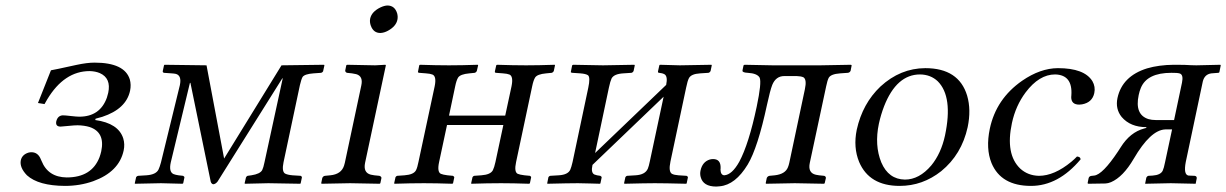

<svg xmlns="http://www.w3.org/2000/svg" viewBox="-20 -667 4464 699"><path d="M55.7 -83Q60.1 -104 83.5 -111.3Q89.4 -112.8 94.2 -112.8Q118.7 -112.8 128.9 -86.4Q129.9 -83.5 131.3 -81.1Q154.8 -22 222.7 -21Q314 -21 342.3 -94.7Q346.2 -105.5 348.6 -116.2Q363.3 -185.5 306.2 -204.6Q287.1 -210.4 262.7 -210.9Q250.5 -210.9 228 -208.5Q209 -206.5 200.7 -206.1Q182.1 -206.1 184.6 -223.6Q185.1 -225.1 185.1 -226.1Q190.4 -246.1 208.5 -247.1Q217.3 -247.1 238.3 -244.6Q259.3 -242.2 268.6 -242.2Q344.2 -242.2 369.1 -311.5Q372.1 -320.3 374 -329.1Q385.3 -382.3 343.3 -400.9Q327.1 -407.7 306.6 -408.2Q213.9 -408.2 151.9 -305.2Q146.5 -296.4 142.1 -288.1L118.2 -292L165.5 -411.1Q173.8 -412.1 258.3 -430.7Q296.9 -439 324.2 -439Q433.6 -439 452.6 -377.9Q458 -358.4 453.6 -336.9Q439.5 -270.5 352.5 -241.7Q339.8 -237.8 328.1 -234.9L326.7 -230Q411.1 -218.3 428.7 -163.1Q435.1 -142.1 430.2 -119.1Q413.6 -41.5 319.3 -7.3Q271 9.8 216.8 9.8Q120.1 9.3 78.1 -28.8Q50.8 -57.1 55.7 -83Z M578.6 -431.2 731.9 -429.2 795.9 -89.8 1004.9 -429.2 1159.7 -431.2 1161.1 -429.2 1156.2 -407.2Q1153.8 -403.3 1149.4 -401.9L1121.1 -399.9Q1088.9 -397.5 1081.5 -386.7Q1076.7 -377.9 1071.8 -356.9L1012.2 -76.2Q1005.4 -43 1017.6 -35.2Q1026.9 -30.3 1044.9 -28.8L1074.7 -26.9Q1079.1 -24.9 1079.1 -21L1074.7 0L1073.2 2Q1072.3 2 957 0L871.6 2L870.6 0L875.5 -21Q877.9 -25.9 881.3 -26.9L895 -28.8Q927.2 -33.7 934.6 -47.9Q939 -56.6 942.9 -76.2L1009.3 -381.8H1007.8L772 -5.9Q764.6 3.4 755.9 3.9Q749.5 2 747.1 -5.9L673.3 -365.2H671.4L601.6 -75.2Q594.2 -41 611.8 -33.2Q619.1 -30.3 629.9 -28.8L646.5 -26.9Q651.4 -24.4 651.4 -21L647 0L644.5 2Q643.6 2 565.9 0L471.2 2L470.7 0L475.6 -22Q478 -25.9 482.4 -26.9L513.2 -28.8Q547.9 -31.2 557.1 -49.8Q561.5 -59.1 565.9 -75.2L634.8 -356.9Q642.1 -391.6 620.6 -397.9Q613.8 -399.4 605 -399.9L576.2 -401.9Q572.3 -403.8 572.3 -407.2L577.1 -429.2Z M1384.8 -429.2 1309.1 -74.2Q1301.8 -38.6 1329.6 -31.2Q1335.9 -29.8 1342.8 -28.8L1361.3 -26.9Q1368.7 -24.4 1368.7 -19L1364.7 0L1362.3 2Q1361.3 2 1254.4 0L1150.9 2L1149.4 0L1153.3 -19Q1156.2 -25.9 1163.1 -26.9L1182.6 -28.8Q1222.2 -32.7 1232.4 -63.5Q1233.9 -68.8 1235.4 -74.2L1295.4 -356Q1302.7 -389.6 1276.9 -397Q1269.5 -398.9 1261.7 -399.9L1243.2 -401.9Q1236.8 -404.3 1236.8 -410.2L1240.7 -429.2L1243.2 -431.2Q1244.1 -431.2 1345.7 -429.2L1383.3 -431.2ZM1327.6 -599.1Q1333 -624.5 1365.2 -640.1Q1378.9 -646.5 1390.1 -647Q1417 -647 1425.8 -618.7Q1429.2 -606.4 1426.8 -595.2Q1421.9 -571.3 1392.6 -555.2Q1378.4 -547.4 1364.7 -546.9Q1339.8 -546.9 1330.1 -573.2Q1325.2 -586.4 1327.6 -599.1Z M1783.7 -77.1 1812.5 -211.9H1607.4L1578.6 -77.1Q1570.8 -41 1585 -34.2Q1592.8 -30.8 1609.4 -28.8L1628.9 -26.9Q1633.8 -24.4 1633.8 -21L1629.4 0L1627 2Q1566.9 0 1523.4 0Q1476.1 0 1416 2L1415 0L1419.9 -22Q1422.4 -25.9 1425.8 -26.9L1452.6 -28.8Q1486.3 -31.2 1494.6 -47.4Q1499.5 -57.1 1503.4 -77.1L1562.5 -353Q1569.8 -388.7 1554.7 -395.5Q1546.4 -398.9 1531.2 -399.9L1505.9 -401.9Q1502 -402.3 1501.5 -404.8Q1501.5 -406.2 1502 -407.2L1506.3 -429.2L1508.8 -431.2Q1568.8 -429.2 1614.5 -429.2Q1660.2 -429.2 1719.7 -431.2L1720.7 -429.2L1715.8 -408.2Q1713.4 -403.3 1708.5 -401.9L1688.5 -399.9Q1656.2 -397 1647.9 -384.8Q1641.6 -374.5 1637.2 -353L1614.7 -246.1H1819.3L1842.3 -353Q1849.6 -388.7 1835 -395.5Q1826.7 -398.9 1811.5 -399.9L1785.6 -401.9Q1781.7 -402.3 1781.7 -404.8Q1781.7 -406.2 1781.7 -407.2L1786.6 -429.2L1789.1 -431.2Q1849.1 -429.2 1895.5 -429.2Q1939.9 -429.2 2000 -431.2L2000.5 -429.2L1996.1 -408.2Q1993.7 -403.3 1988.8 -401.9L1968.3 -399.9Q1936 -397 1928.2 -384.8Q1921.9 -374.5 1917.5 -353L1858.9 -77.1Q1851.1 -41 1864.7 -34.2Q1872.6 -30.8 1889.6 -28.8L1909.2 -26.9Q1914.1 -24.4 1913.6 -21L1909.2 0L1906.7 2Q1846.7 0 1804.2 0Q1755.9 0 1695.8 2L1695.3 0L1700.2 -22Q1702.6 -25.9 1706.1 -26.9L1732.4 -28.8Q1766.1 -31.2 1774.4 -47.4Q1779.3 -57.1 1783.7 -77.1Z M2175.3 -429.2Q2175.3 -429.2 2289.6 -431.2L2291 -429.2L2286.6 -408.2Q2284.2 -403.3 2279.3 -401.9L2249 -399.9Q2215.3 -397.9 2206.5 -381.3Q2201.7 -371.1 2196.8 -348.1L2146.5 -109.9L2405.3 -357.9Q2411.6 -388.7 2399.4 -396.5Q2391.6 -400.9 2379.4 -401.9Q2375.5 -402.3 2375.5 -404.8Q2375.5 -406.2 2375.5 -407.2L2380.4 -429.2L2382.3 -431.2Q2383.3 -431.2 2455.1 -429.2L2570.3 -431.2L2571.3 -429.2L2566.9 -408.2Q2564.5 -403.3 2559.6 -401.9L2528.8 -399.9Q2496.6 -397.9 2488.3 -382.8Q2482.9 -372.6 2478 -348.1L2420.9 -79.1Q2413.1 -42 2426.3 -34.2Q2434.6 -29.8 2450.2 -28.8L2479.5 -26.9Q2484.4 -24.9 2484.4 -21L2480 0L2478.5 2Q2398.4 0 2363.8 0Q2332 0 2253.4 2L2252 0L2256.8 -22Q2259.3 -25.9 2262.7 -26.9L2293.9 -28.8Q2328.6 -30.8 2338.4 -52.7Q2342.3 -62 2345.7 -79.1L2396 -314.9L2137.2 -66.9L2136.7 -64.9Q2130.9 -38.1 2144 -31.7Q2152.3 -28.3 2165.5 -26.9Q2170.4 -24.4 2170.4 -21L2166 0L2164.6 2Q2149.4 1.5 2129.9 1Q2103 0 2084 0Q2051.3 0 1972.7 2L1972.2 0L1976.6 -22Q1979 -25.9 1982.9 -26.9L2014.2 -28.8Q2047.9 -30.8 2056.2 -49.3Q2060.1 -58.1 2064.5 -77.1L2121.6 -347.2Q2129.9 -385.7 2120.6 -393.1Q2112.8 -398.4 2092.8 -399.9L2063.5 -401.9Q2058.6 -402.3 2058.1 -404.8Q2058.1 -406.2 2058.6 -407.2L2063 -429.2L2066.4 -431.2Q2067.9 -431.2 2175.3 -429.2Z M2530.3 -45.9Q2537.1 -78.1 2564.5 -86.4Q2570.8 -87.9 2576.2 -87.9Q2604.5 -87.9 2603.5 -54.7Q2603.5 -52.2 2603 -49.8Q2603.5 -29.8 2616.7 -28.8Q2645 -30.8 2671.4 -78.1Q2706.1 -142.6 2734.9 -278.8Q2753.4 -366.7 2745.6 -384.3Q2736.8 -399.9 2702.1 -401.9Q2683.1 -402.8 2683.1 -409.2Q2683.1 -411.6 2683.6 -413.1L2687 -429.2L2690.4 -431.2Q2691.4 -431.2 2793 -429.2H2966.8L3078.1 -431.2L3080.6 -429.2L3076.7 -409.2Q3073.7 -402.8 3066.9 -401.9L3038.6 -399.9Q3004.9 -397.5 2997.1 -383.8Q2992.2 -374.5 2987.8 -353L2928.2 -74.2Q2920.4 -37.6 2950.2 -30.8Q2956.1 -29.8 2961.9 -28.8L2980.5 -26.9Q2986.8 -24.9 2986.8 -19L2982.4 0L2980 2Q2979 2 2873.5 0L2769 2L2767.6 0L2771.5 -19Q2774.4 -25.4 2781.2 -26.9L2800.8 -28.8Q2838.9 -33.2 2848.6 -58.1Q2851.6 -65.4 2853.5 -74.2L2910.2 -341.8Q2918 -377.9 2904.8 -385.7Q2896 -389.6 2880.4 -390.1H2835.4Q2804.7 -390.1 2791.5 -357.9Q2783.7 -337.9 2772.5 -286.1Q2738.8 -128.9 2702.1 -67.9Q2657.2 5.9 2600.6 11.2Q2594.2 11.7 2587.9 12.2Q2539.6 12.2 2530.8 -22.9Q2527.8 -34.2 2530.3 -45.9Z M3099.1 -194.8Q3120.1 -290 3185.5 -352.1Q3257.8 -418.5 3348.6 -418.9Q3470.7 -418.9 3501 -318.8Q3516.1 -267.1 3502.9 -204.1Q3481 -104.5 3406.7 -43.9Q3338.9 9.8 3255.4 9.8Q3145 9.8 3107.9 -77.1Q3085.9 -130.4 3099.1 -194.8ZM3329.6 -396Q3244.1 -396 3198.7 -280.3Q3187 -250 3179.7 -216.8Q3163.1 -138.2 3188.5 -75.7Q3214.8 -14.2 3274.4 -13.2Q3326.7 -13.2 3370.6 -64.9Q3406.2 -108.4 3420.4 -173.8Q3450.2 -314.9 3394 -371.1Q3368.2 -395.5 3329.6 -396Z M3914.1 -86.9Q3833 9.8 3733.4 9.8Q3624.5 9.8 3589.8 -73.2Q3568.4 -126 3583.5 -198.2Q3606.4 -307.1 3701.2 -373Q3767.1 -418.5 3831.5 -418.9Q3927.7 -418.9 3957 -371.6Q3968.8 -351.1 3963.9 -328.1Q3956.5 -293.9 3919.4 -287.1Q3913.6 -286.1 3909.2 -286.1Q3879.9 -286.1 3879.9 -313.5Q3879.9 -317.4 3880.4 -319.8Q3885.7 -394.5 3821.3 -396Q3763.2 -396 3713.9 -330.6Q3677.7 -282.2 3664.1 -219.2Q3639.6 -105.5 3694.3 -53.2Q3722.2 -27.8 3762.2 -26.9Q3818.4 -26.9 3880.4 -78.1Q3891.6 -87.4 3900.9 -97.2Q3911.1 -96.2 3913.1 -90.8Q3913.6 -88.4 3914.1 -86.9Z M3939.5 0 3943.4 -19Q3945.8 -26.4 3955.1 -26.9L3963.4 -27.8Q3994.1 -31.2 4050.3 -115.7Q4055.7 -124 4060.1 -130.9Q4094.2 -185.5 4145.5 -199.2Q4149.9 -200.2 4152.8 -201.2L4153.8 -204.1Q4095.2 -204.1 4063.5 -241.2Q4040 -270.5 4048.3 -310.1Q4065.4 -389.6 4155.8 -418Q4198.7 -430.7 4253.9 -431.2Q4299.8 -431.2 4314.9 -429.7Q4324.2 -429.2 4335.4 -429.2L4422.9 -431.2L4424.3 -429.2L4419.4 -404.8Q4418.9 -401.9 4415.5 -401.9L4390.1 -399.9Q4365.2 -396.5 4358.9 -370.1L4296.9 -77.1Q4288.1 -30.8 4307.1 -27.8L4329.1 -26.9Q4337.4 -25.9 4336.9 -18.1L4333 2Q4332 2 4242.2 0L4148.9 2L4153.3 -20Q4156.2 -25.9 4161.1 -26.9L4176.3 -27.8Q4205.1 -29.8 4212.9 -45.4Q4217.3 -54.7 4221.7 -77.1L4247.1 -195.8H4222.2Q4168.5 -193.8 4107.4 -88.9Q4068.8 -22.9 4024.9 -3.9Q4014.2 0.5 4004.9 1L3941.9 2ZM4125.5 -320.8Q4110.4 -249.5 4161.1 -233.4Q4173.3 -230 4187 -230H4254.4L4283.2 -366.2Q4289.1 -394.5 4275.4 -399.4Q4266.1 -402.3 4244.6 -401.9Q4155.8 -401.9 4133.3 -346.7Q4128.4 -335 4125.5 -320.8Z"/></svg>

Font: Linux Libertine Display Slanted O
Style: Slanted
Weight: 400
Designer: Philipp H. Poll
Foundry: Philipp H. Poll
Version: Version 5.0.9